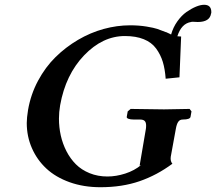

<svg xmlns="http://www.w3.org/2000/svg" viewBox="-20 -763 895 795"><path d="M825.2 -743.2Q855 -743.2 855 -712.9Q855 -708 854 -707Q848.6 -671.9 798.8 -671.9Q794.9 -671.9 788.1 -672.4Q781.2 -672.9 778.8 -672.9Q772.9 -672.9 771 -671.9Q731 -665.5 714.4 -612.8Q723.1 -611.8 730 -611.8L723.1 -442.9L666 -437Q663.1 -477.1 654.1 -506.8Q645 -536.6 626.5 -562Q607.9 -587.4 575.4 -600.6Q543 -613.8 497.1 -613.8Q404.8 -613.8 328.1 -533.7Q251.5 -453.6 229 -327.1Q224.1 -298.8 224.1 -272Q224.1 -235.8 231.7 -201.9Q239.3 -168 255.1 -137Q271 -106 294.2 -82.8Q317.4 -59.6 351.1 -45.9Q384.8 -32.2 424.8 -32.2Q460.9 -32.2 498.8 -44.4Q536.6 -56.6 564.9 -80.1L558.1 -77.1L584 -229Q585 -233.9 585 -243.2Q585 -256.3 579.1 -262.2Q573.2 -268.1 559.1 -268.1H533.2Q520 -268.1 511.7 -271.2Q503.4 -274.4 504.9 -279.8L508.8 -301.8L521 -312Q620.1 -310.1 659.2 -310.1L765.1 -312L772.9 -301.8L769 -279.8Q767.6 -268.1 736.8 -268.1Q724.1 -268.1 717.8 -258.3Q711.4 -249 708 -229L687 -113.8Q684.6 -95.7 693.8 -85Q629.9 -37.6 557.9 -12.7Q485.8 12.2 396 12.2Q326.2 12.2 268.3 -8.5Q210.4 -29.3 171.9 -65.2Q133.3 -101.1 112.1 -149.7Q90.8 -198.2 90.8 -253.9Q90.8 -274.9 96.2 -308.1Q107.4 -372.6 137.7 -429Q168 -485.4 210 -526.6Q252 -567.9 303 -597.9Q354 -627.9 409.2 -643.1Q464.4 -658.2 519 -658.2Q555.2 -658.2 586.4 -653.1Q617.7 -647.9 631.1 -643.3Q644.5 -638.7 667 -629.9H668Q673.3 -627.9 680.7 -624L688.5 -620.1Q696.8 -649.9 714.4 -674.6Q731.9 -699.2 752.2 -713.4Q772.5 -727.5 791.5 -735.4Q810.5 -743.2 825.2 -743.2Z"/></svg>

Font: Linux Libertine G
Style: Semibold Italic
Weight: 600
Italic angle: -11.5°
Designer: Philipp H. Poll
Foundry: Philipp H. Poll
Version: Version 5.1.1